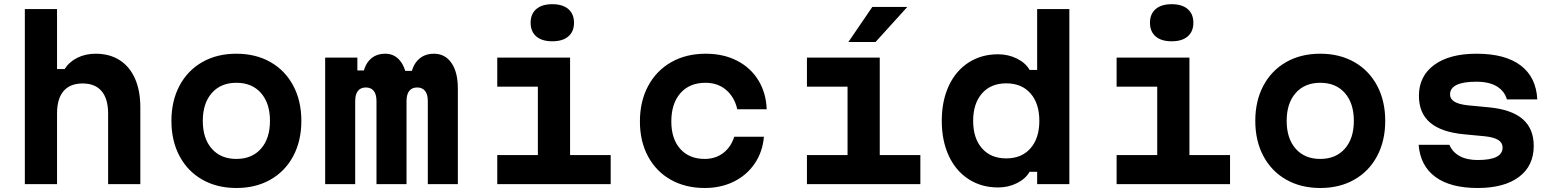

<svg xmlns="http://www.w3.org/2000/svg" viewBox="-20 -892 7540 930"><path d="M100.3 -848H256.3V-557.3H292.9Q315.2 -592.5 354.6 -612.1Q393.9 -631.8 443.2 -631.8Q510.9 -631.8 559.4 -600.8Q608 -569.8 633.9 -511.4Q659.7 -452.9 659.7 -372.1V0H503.7V-342.1Q503.7 -413.2 472.3 -450.4Q440.9 -487.7 380.3 -487.7Q319.2 -487.7 287.7 -450.7Q256.3 -413.8 256.3 -342.1V0H100.3Z M810.3 -306.6Q810.3 -403.4 849.6 -477.1Q888.9 -550.8 959.9 -591.3Q1030.9 -631.8 1124.9 -631.8Q1218.9 -631.8 1290 -591.3Q1361.1 -550.8 1400.4 -477.1Q1439.7 -403.4 1439.7 -306.6Q1439.7 -209.7 1400.4 -136Q1361.1 -62.3 1290.1 -21.9Q1219.1 18.6 1125.1 18.6Q1031.1 18.6 960 -21.9Q888.9 -62.3 849.6 -136Q810.3 -209.7 810.3 -306.6ZM1287.7 -306.6Q1287.7 -391.8 1244.2 -441.4Q1200.7 -491 1125.1 -491Q1049.5 -491 1005.9 -441.4Q962.3 -391.8 962.3 -306.6Q962.3 -221.3 1005.8 -171.8Q1049.3 -122.2 1124.9 -122.2Q1200.5 -122.2 1244.1 -171.8Q1287.7 -221.3 1287.7 -306.6Z M1711 -613.1V-550.7H1804.5L1735.5 -504.1Q1738.5 -565.3 1767.5 -598.5Q1796.5 -631.8 1846.2 -631.8Q1891.1 -631.8 1918.8 -596.6Q1946.5 -561.5 1951.6 -499.3L1894.5 -548.6H2036.3L1968.4 -504.1Q1971.4 -564.9 2001.6 -598.3Q2031.8 -631.8 2082.1 -631.8Q2135.8 -631.8 2166.7 -587.1Q2197.7 -542.4 2197.7 -463.7V0H2052.2V-402.6Q2052.2 -434.8 2039 -451.6Q2025.7 -468.3 2000.6 -468.3Q1975.5 -468.3 1962.3 -451.6Q1949.1 -434.8 1949.1 -402.6V0H1803.6V-402.6Q1803.6 -434.8 1790.4 -451.6Q1777.2 -468.3 1752.1 -468.3Q1726.9 -468.3 1713.7 -451.6Q1700.5 -434.8 1700.5 -402.6V0H1555V-613.1Z M2741.3 -613.1V-140.8H2938V0H2388.6V-140.8H2585.3V-472.3H2388.6V-613.1ZM2550.2 -781.8Q2550.2 -824.4 2577.6 -848Q2605.1 -871.7 2655.3 -871.7Q2705.5 -871.7 2732.9 -848Q2760.4 -824.4 2760.4 -781.8Q2760.4 -739.2 2732.9 -715.6Q2705.5 -692 2655.3 -692Q2605.1 -692 2577.6 -715.6Q2550.2 -739.2 2550.2 -781.8Z M3079.6 -303.6Q3079.6 -401.2 3119.4 -475.5Q3159.2 -549.8 3231.2 -590.8Q3303.1 -631.8 3398.3 -631.8Q3484.3 -631.8 3549.9 -598.1Q3615.5 -564.4 3653.1 -503.5Q3690.7 -442.7 3693.7 -362.7H3551.3Q3537.3 -422.5 3496.9 -456.7Q3456.5 -491 3397 -491Q3320.1 -491 3275.9 -440.9Q3231.7 -390.7 3231.7 -303.6Q3231.7 -219.1 3275.1 -170.6Q3318.4 -122.2 3393.6 -122.2Q3445.2 -122.2 3482.9 -150.7Q3520.6 -179.3 3536.6 -229.8H3680.3Q3673.9 -156.1 3635.5 -99.7Q3597.1 -43.3 3534.3 -12.3Q3471.5 18.6 3393.8 18.6Q3299.9 18.6 3228.7 -21.7Q3157.5 -62 3118.6 -135Q3079.6 -208 3079.6 -303.6Z M4241.3 -613.1V-140.8H4438V0H3888.6V-140.8H4085.3V-472.3H3888.6V-613.1ZM4205.3 -858.4H4374.8L4221.1 -688.7H4089.5Z M4541.7 -306.7Q4541.7 -402.7 4575.5 -475.8Q4609.3 -548.8 4671.4 -589Q4733.5 -629.1 4814.3 -629.1Q4864.1 -629.1 4906.1 -608.1Q4948.1 -587.1 4967.1 -553.1H5003.7V-848H5159.7V0H5003.7V-60H4967.1Q4947.9 -26 4906.1 -5Q4864.3 16 4814.3 16Q4733.5 16 4671.4 -24.3Q4609.3 -64.6 4575.5 -137.6Q4541.7 -210.6 4541.7 -306.7ZM5014.3 -306.7Q5014.3 -390.8 4971.5 -439.6Q4928.8 -488.3 4854 -488.3Q4779.2 -488.3 4736.5 -439.4Q4693.7 -390.5 4693.7 -306.5Q4693.7 -222.4 4736.5 -173.6Q4779.2 -124.8 4854 -124.8Q4928.8 -124.8 4971.5 -173.7Q5014.3 -222.6 5014.3 -306.7Z M5741.3 -613.1V-140.8H5938V0H5388.6V-140.8H5585.3V-472.3H5388.6V-613.1ZM5550.2 -781.8Q5550.2 -824.4 5577.6 -848Q5605.1 -871.7 5655.3 -871.7Q5705.5 -871.7 5732.9 -848Q5760.4 -824.4 5760.4 -781.8Q5760.4 -739.2 5732.9 -715.6Q5705.5 -692 5655.3 -692Q5605.1 -692 5577.6 -715.6Q5550.2 -739.2 5550.2 -781.8Z M6060.3 -306.6Q6060.3 -403.4 6099.6 -477.1Q6138.9 -550.8 6209.9 -591.3Q6280.9 -631.8 6374.9 -631.8Q6468.9 -631.8 6540 -591.3Q6611.1 -550.8 6650.4 -477.1Q6689.7 -403.4 6689.7 -306.6Q6689.7 -209.7 6650.4 -136Q6611.1 -62.3 6540.1 -21.9Q6469.1 18.6 6375.1 18.6Q6281.1 18.6 6210 -21.9Q6138.9 -62.3 6099.6 -136Q6060.3 -209.7 6060.3 -306.6ZM6537.7 -306.6Q6537.7 -391.8 6494.2 -441.4Q6450.7 -491 6375.1 -491Q6299.5 -491 6255.9 -441.4Q6212.3 -391.8 6212.3 -306.6Q6212.3 -221.3 6255.8 -171.8Q6299.3 -122.2 6374.9 -122.2Q6450.5 -122.2 6494.1 -171.8Q6537.7 -221.3 6537.7 -306.6Z M7137.9 -116.9Q7198.1 -116.9 7228.2 -132Q7258.2 -147.1 7258.2 -177.3Q7258.2 -200.6 7237 -214Q7215.7 -227.4 7170.5 -232.1L7071.4 -241.5Q6961.4 -251.9 6907.2 -298Q6852.9 -344.1 6852.9 -428Q6852.9 -523.2 6926.8 -577.5Q7000.8 -631.8 7132 -631.8Q7270.5 -631.8 7345.6 -575.1Q7420.7 -518.5 7426.3 -410.6H7279Q7267.3 -451.4 7229.9 -473.8Q7192.5 -496.2 7131.3 -496.2Q7067.8 -496.2 7035.7 -480.8Q7003.7 -465.4 7003.7 -434.6Q7003.7 -412.5 7024.9 -399.5Q7046.2 -386.4 7091.4 -381.7L7190.5 -372.3Q7301.1 -361.9 7355 -315.5Q7409 -269.1 7409 -185.2Q7409 -88.6 7337.5 -35Q7266.1 18.6 7137.3 18.6Q7005.7 18.6 6932.8 -34.9Q6859.8 -88.3 6851.5 -190.6H7000.5Q7014.9 -155.7 7049.8 -136.3Q7084.7 -116.9 7137.9 -116.9Z"/></svg>

Font: Martian Mono sWd Rg
Style: Regular
Weight: 400
Width: 6
Monospace: yes
Designer: Roman Shamin
Foundry: Evil Martians
Version: Version 1.000